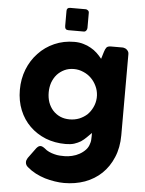

<svg xmlns="http://www.w3.org/2000/svg" viewBox="-68 -908 905 1198"><g transform="rotate(5 384.5 -309.0)"><path d="M519.5 -22.5Q523.4 -32.2 524.4 -43.9Q525.4 -55.7 525.4 -69.3Q525.4 -73.2 525.4 -76.2Q525.4 -78.1 525.4 -79.1Q525.4 -81.1 525.4 -83Q525.4 -85.9 525.4 -89.8Q510.7 -74.2 495.1 -59.6Q480.5 -44.9 461.9 -32.2Q444.3 -21.5 420.9 -13.7Q398.4 -6.8 367.2 -6.8Q299.8 -6.8 242.2 -29.3Q184.6 -52.7 142.6 -93.8Q100.6 -134.8 77.1 -192.4Q53.7 -250 53.7 -319.3Q53.7 -387.7 77.1 -447.3Q100.6 -506.8 142.6 -550.8Q184.6 -595.7 242.2 -621.1Q299.8 -646.5 367.2 -646.5Q398.4 -646.5 423.8 -638.7Q449.2 -631.8 470.7 -619.1Q492.2 -607.4 509.8 -590.8Q527.3 -574.2 542 -555.7Q546.9 -571.3 555.7 -600.6Q558.6 -609.4 561.5 -616.2Q564.5 -623 568.4 -627.9Q572.3 -632.8 578.1 -634.8Q585 -637.7 594.7 -637.7Q619.1 -637.7 668.9 -637.7Q675.8 -637.7 682.6 -634.8Q690.4 -632.8 695.3 -627.9Q701.2 -623 705.1 -616.2Q709 -609.4 709 -600.6Q709 -430.7 709 -91.8Q709 -13.7 682.6 47.9Q657.2 108.4 613.3 150.4Q569.3 192.4 508.8 214.8Q448.2 236.3 378.9 236.3Q351.6 236.3 320.3 231.4Q289.1 226.6 258.8 217.8Q227.5 208 199.2 193.4Q170.9 178.7 148.4 159.2Q140.6 153.3 135.7 145.5Q130.9 136.7 130.9 127Q130.9 114.3 139.6 100.6Q156.2 79.1 187.5 35.2Q194.3 27.3 200.2 23.4Q206.1 19.5 213.9 19.5Q224.6 19.5 241.2 32.2Q253.9 43.9 269.5 50.8Q286.1 58.6 302.7 62.5Q320.3 67.4 336.9 68.4Q353.5 69.3 367.2 69.3Q389.6 69.3 414.1 63.5Q439.5 57.6 460 45.9Q481.4 34.2 498 16.6Q513.7 0 519.5 -22.5ZM234.4 -319.3Q234.4 -285.2 244.1 -256.8Q254.9 -227.5 273.4 -207Q293 -185.5 319.3 -173.8Q345.7 -162.1 378.9 -162.1Q410.2 -162.1 438.5 -172.9Q466.8 -184.6 488.3 -204.1Q508.8 -224.6 521.5 -252Q534.2 -278.3 536.1 -309.6Q536.1 -315.4 536.1 -326.2Q534.2 -357.4 521.5 -383.8Q508.8 -411.1 488.3 -431.6Q466.8 -453.1 438.5 -464.8Q410.2 -477.5 378.9 -477.5Q345.7 -477.5 319.3 -464.8Q293 -452.1 273.4 -430.7Q254.9 -409.2 244.1 -379.9Q234.4 -350.6 234.4 -319.3ZM300.8 -835Q300.8 -855.5 322.3 -855.5Q354.5 -855.5 419.9 -855.5Q426.8 -855.5 433.6 -849.6Q440.4 -844.7 440.4 -835Q440.4 -802.7 440.4 -740.2Q440.4 -731.4 434.6 -723.6Q428.7 -715.8 419.9 -715.8Q387.7 -715.8 322.3 -715.8Q300.8 -715.8 300.8 -740.2Q300.8 -771.5 300.8 -835Z"/></g></svg>

Font: Cocogoose
Style: Regular
Weight: 400
Designer: Cosimo Lorenzo Pancini
Version: Version 1.000